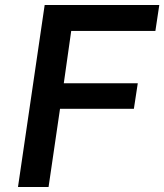

<svg xmlns="http://www.w3.org/2000/svg" viewBox="-20 -743 653 763"><path d="M51.5 0 157.5 -723H613L597.5 -620H263L233.5 -412H527.5L512 -310.5H218.5L173 0Z"/></svg>

Font: Public Sans Thin SemiBold
Style: Italic
Weight: 600
Italic angle: -8°
Version: Version 2.001